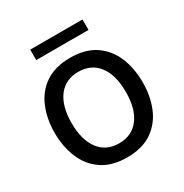

<svg xmlns="http://www.w3.org/2000/svg" viewBox="-196 -1022 1132 1182"><g transform="rotate(-30 370.0 -431.0)"><path d="M370.6 -702.1C298.3 -702.1 239.3 -686 192.9 -654.3C146.5 -622.6 112.8 -579.6 90.8 -526.4C68.8 -473.1 57.6 -413.6 57.6 -348.6C57.6 -283.7 68.8 -224.6 90.8 -170.9C112.8 -117.2 147 -74.2 193.4 -42.5C239.7 -10.7 298.8 5.4 370.6 5.4C442.9 5.4 502 -10.7 548.3 -42.5C594.2 -74.2 628.4 -117.2 650.4 -170.9C672.4 -224.6 683.1 -283.7 683.1 -348.6C683.1 -413.6 672.4 -473.1 650.4 -526.4C628.4 -579.6 594.2 -622.6 548.3 -654.3C502 -686 442.9 -702.1 370.6 -702.1ZM370.6 -602.1C431.6 -602.1 479.5 -579.6 513.2 -535.2C546.9 -490.7 563.5 -428.2 563.5 -348.6C563.5 -269 546.9 -207 513.2 -162.1C479.5 -117.2 432.1 -94.7 370.6 -94.7C309.1 -94.7 261.7 -117.2 228.5 -162.1C194.8 -207 178.2 -269 178.2 -348.6C178.2 -428.2 194.8 -490.2 228.5 -535.2C262.2 -579.6 309.6 -602.1 370.6 -602.1ZM183.6 -868.2V-793.9H555.2V-868.2Z"/></g></svg>

Font: Estedad SemiBold
Style: Regular
Weight: 600
Designer: Amin Abedi
Version: Version 7.3